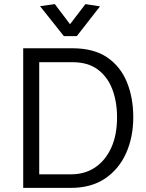

<svg xmlns="http://www.w3.org/2000/svg" viewBox="-20 -915 711 935"><path d="M324 0Q424 0 491.5 -45.5Q559 -91 594 -169Q629 -247 629 -344Q629 -439 598 -515Q567 -591 502 -635.5Q437 -680 331 -680H93V0ZM334 -612Q408 -612 455.5 -577Q503 -542 526.5 -481.5Q550 -421 550 -343Q550 -257 521.5 -195Q493 -133 443 -99.5Q393 -66 325 -66H171V-612ZM321 -797 247 -895 175 -885 291 -739H354L467 -884L396 -895Z"/></svg>

Font: Catamaran
Style: Regular
Weight: 400
Designer: Pria Ravichandran
Version: Version 2.000